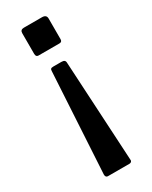

<svg xmlns="http://www.w3.org/2000/svg" viewBox="-184 -574 620 782"><g transform="rotate(-30 125.5 -182.5)"><path d="M187 -415Q187 -402 175 -402H76Q64 -402 64 -417V-514Q64 -530 81 -530H166Q187 -530 187 -512V-415ZM188 153Q189 158 185.5 161.5Q182 165 177 165H75Q70 165 67 161.5Q64 158 64 151L91 -319Q91 -327 94 -330Q97 -333 106 -333H143Q153 -333 157.5 -329.5Q162 -326 162 -317L188 153Z"/></g></svg>

Font: Libre Franklin Medium
Style: Regular
Weight: 500
Designer: Pablo Impallari, Rodrigo Fuenzalida, Nhung Nguyen
Foundry: Impallari Type
Version: Version 3.000